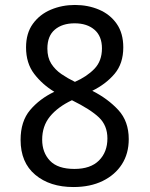

<svg xmlns="http://www.w3.org/2000/svg" viewBox="-20 -744 603 774"><path d="M276 10Q181 10 122 -39.5Q63 -89 63 -180Q63 -255 101.5 -300.5Q140 -346 199 -374Q151 -403 118 -446Q85 -489 85 -553Q85 -610 112.5 -648Q140 -686 185 -705Q230 -724 282 -724Q335 -724 379.5 -705Q424 -686 450.5 -648Q477 -610 477 -553Q477 -488 442 -446.5Q407 -405 352 -378Q415 -346 457 -300.5Q499 -255 499 -183Q499 -125 471.5 -82Q444 -39 394 -14.5Q344 10 276 10ZM282 -414Q330 -435 360.5 -466.5Q391 -498 391 -549Q391 -598 361 -624Q331 -650 281 -650Q231 -650 201 -624.5Q171 -599 171 -548Q171 -512 186.5 -487.5Q202 -463 227.5 -445.5Q253 -428 282 -414ZM280 -63Q345 -63 379 -97Q413 -131 413 -186Q413 -238 379 -270.5Q345 -303 270 -340Q213 -313 181.5 -274.5Q150 -236 150 -181Q150 -129 181.5 -96Q213 -63 280 -63Z"/></svg>

Font: Noto Sans Mono SemiCondensed
Style: Regular
Weight: 400
Width: 4
Designer: Monotype Design Team
Foundry: Monotype Imaging Inc.
Version: Version 2.014